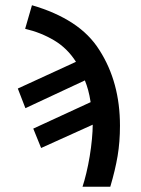

<svg xmlns="http://www.w3.org/2000/svg" viewBox="-20 -728 540 733"><path d="M137 -163 107 -237 326 -338Q322 -364 316.5 -384Q311 -404 304 -421L77 -315L48 -390L270 -492Q237 -544 186.5 -574Q136 -604 76 -618L102 -708Q192 -682 257 -639.5Q322 -597 360 -536Q438 -414 438 -248Q438 -186 429 -132.5Q420 -79 401 -15H295Q302 -36 309.5 -67Q317 -98 322.5 -131.5Q328 -165 331 -197Q334 -229 334 -252Z"/></svg>

Font: D2Coding ligature
Style: Bold
Weight: 700
Monospace: yes
Designer: Yong-Rak Park; Jeong-Hwan Yoon; Sang-Min Lee;
Foundry: NHN Corporation
Version: Version 1.3.2; Build 20180524